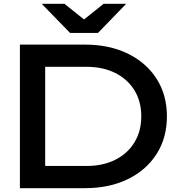

<svg xmlns="http://www.w3.org/2000/svg" viewBox="-20 -983 936 1003"><path d="M423 -750Q551 -750 647.5 -703Q744 -656 798 -571.5Q852 -487 852 -375Q852 -263 798 -178.5Q744 -94 647.5 -47Q551 0 423 0H84V-750ZM216 -46 143 -116H432Q518 -116 582.5 -148.5Q647 -181 682.5 -239.5Q718 -298 718 -375Q718 -453 682.5 -511Q647 -569 582.5 -601.5Q518 -634 432 -634H143L216 -704ZM492 -811H346L198 -963H317L447 -859H391L521 -963H639Z"/></svg>

Font: Unbounded
Style: Regular
Weight: 400
Designer: Luke Prowse, Jean-Baptiste Morizot, Fátima Lázaro, Florian Runge
Foundry: NaN
Version: Version 1.701;gftools[0.9.28.dev5+ged2979d]